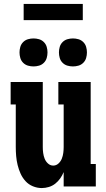

<svg xmlns="http://www.w3.org/2000/svg" viewBox="-20 -946 540 974"><path d="M192 8Q169 8 147 -1Q125 -10 109.5 -27Q94 -44 84.5 -65Q75 -86 69.5 -108.5Q64 -131 62 -154Q60 -177 60 -200V-416H34V-530H197V-200Q197 -185 199 -170Q201 -155 206.5 -141Q212 -127 223.5 -116.5Q235 -106 250 -106Q265 -106 276.5 -116.5Q288 -127 293.5 -141Q299 -155 301 -170Q303 -185 303 -200V-416H276V-530H440V-114H466V0H303V-73Q296 -56 285.5 -41Q275 -26 260.5 -14.5Q246 -3 228 2.5Q210 8 192 8ZM350 -609Q336 -609 322 -613Q308 -617 297.5 -627.5Q287 -638 283 -652Q279 -666 279 -680Q279 -694 283 -708Q287 -722 297.5 -732.5Q308 -743 322 -747Q336 -751 350 -751Q364 -751 378 -747Q392 -743 402.5 -732.5Q413 -722 417 -708Q421 -694 421 -680Q421 -666 417 -652Q413 -638 402.5 -627.5Q392 -617 378 -613Q364 -609 350 -609ZM150 -609Q136 -609 122 -613Q108 -617 97.5 -627.5Q87 -638 83 -652Q79 -666 79 -680Q79 -694 83 -708Q87 -722 97.5 -732.5Q108 -743 122 -747Q136 -751 150 -751Q164 -751 178 -747Q192 -743 202.5 -732.5Q213 -722 217 -708Q221 -694 221 -680Q221 -666 217 -652Q213 -638 202.5 -627.5Q192 -617 178 -613Q164 -609 150 -609ZM100 -844V-926H400V-844Z"/></svg>

Font: Iosevka Slab Heavy
Style: Regular
Weight: 900
Monospace: yes
Designer: Belleve Invis
Foundry: Belleve Invis
Version: Version 11.1.0; ttfautohint (v1.8.3)